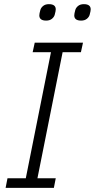

<svg xmlns="http://www.w3.org/2000/svg" viewBox="-20 -903 456 923"><path d="M7 0 16 -46H104L225 -652H137L147 -698H379L369 -652H281L160 -46H248L239 0ZM202 -804Q169 -804 169 -829Q169 -837 174 -855Q177 -866 187.5 -874.5Q198 -883 215 -883Q248 -883 248 -858Q248 -850 243 -832Q240 -821 229.5 -812.5Q219 -804 202 -804ZM370 -804Q337 -804 337 -829Q337 -837 342 -855Q345 -866 355.5 -874.5Q366 -883 383 -883Q416 -883 416 -858Q416 -850 411 -832Q408 -821 397.5 -812.5Q387 -804 370 -804Z"/></svg>

Font: IBM Plex Sans Condensed Light
Style: Italic
Weight: 300
Width: 3
Italic angle: -11°
Designer: Mike Abbink, Paul van der Laan, Pieter van Rosmalen
Foundry: Bold Monday
Version: Version 1.3